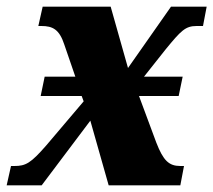

<svg xmlns="http://www.w3.org/2000/svg" viewBox="-40 -556 640 576"><path d="M-20 0H85L231 -194L286 0H501L512 -58H501C467 -58 450 -74 429 -128L377 -268H496L508 -326H392L457 -408C503 -464 516 -478 550 -478H569L580 -536H473L344 -352L292 -536H88L75 -478H84C118 -478 138 -468 153 -422L186 -326H94L82 -268H205L211 -252L99 -120C52 -66 37 -58 3 -58H-7Z"/></svg>

Font: Noto Serif Condensed Black
Style: Italic
Weight: 900
Width: 3
Italic angle: -12°
Designer: Monotype Design Team
Foundry: Monotype Imaging Inc.
Version: Version 2.013